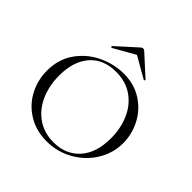

<svg xmlns="http://www.w3.org/2000/svg" viewBox="-171 -770 921 921"><g transform="rotate(45 289.5 -309.5)"><path d="M37 -230Q37 -308 78 -365Q119 -422 181.5 -451Q244 -480 309 -480Q379 -480 432 -446Q485 -412 513.5 -357Q542 -302 542 -242Q542 -174 506 -115.5Q470 -57 408.5 -22.5Q347 12 275 12Q205 12 150.5 -21Q96 -54 66.5 -109.5Q37 -165 37 -230ZM484 -216Q484 -283 460 -338.5Q436 -394 389 -427Q342 -460 276 -460Q190 -460 142.5 -405Q95 -350 95 -254Q95 -186 119.5 -130Q144 -74 191 -41Q238 -8 302 -8Q385 -8 434.5 -63Q484 -118 484 -216ZM289 -631Q295 -631 300 -626L402 -533Q403 -533 403 -531Q403 -529 400.5 -527Q398 -525 397 -526L289 -588L180 -526Q178 -525 175 -528.5Q172 -532 174 -533L277 -626Q282 -631 289 -631Z"/></g></svg>

Font: Cormorant SC Light
Style: Regular
Weight: 300
Designer: Christian Thalmann (Catharsis Fonts)
Foundry: Catharsis Fonts
Version: Version 4.000